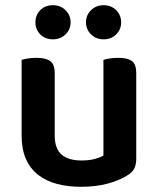

<svg xmlns="http://www.w3.org/2000/svg" viewBox="-20 -702 606 737"><path d="M503 -93Q503 -70 495 -54.5Q487 -39 466 -27Q437 -9 392.5 3Q348 15 291 15Q239 15 197 3.5Q155 -8 125 -32Q95 -56 79 -93Q63 -130 63 -181V-472Q71 -475 86.5 -477.5Q102 -480 121 -480Q156 -480 173 -467.5Q190 -455 190 -421V-183Q190 -131 216.5 -108.5Q243 -86 292 -86Q323 -86 344.5 -92Q366 -98 377 -105V-472Q385 -475 400.5 -477.5Q416 -480 434 -480Q470 -480 486.5 -467.5Q503 -455 503 -421ZM251 -616Q251 -589 231.5 -570Q212 -551 183 -551Q153 -551 134.5 -570Q116 -589 116 -616Q116 -644 134.5 -663Q153 -682 183 -682Q212 -682 231.5 -663Q251 -644 251 -616ZM445 -616Q445 -589 426 -570Q407 -551 378 -551Q349 -551 329.5 -570Q310 -589 310 -616Q310 -644 329.5 -663Q349 -682 378 -682Q407 -682 426 -663Q445 -644 445 -616Z"/></svg>

Font: Baloo Bhai 2 SemiBold
Style: Regular
Weight: 600
Designer: Supriya Tembe, Noopur Datye and Ek Type
Foundry: Ek Type
Version: Version 1.640;PS 1.000;hotconv 16.6.51;makeotf.lib2.5.65220;